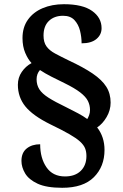

<svg xmlns="http://www.w3.org/2000/svg" viewBox="-20 -780 584 913"><path d="M276 113Q201 113 159 93.5Q117 74 99.5 44.5Q82 15 82 -15Q82 -54 107 -74Q132 -94 171 -94Q171 -28 201 15.5Q231 59 289 59Q337 59 364 32.5Q391 6 391 -38Q391 -59 384.5 -75Q378 -91 360.5 -107Q343 -123 309 -142.5Q275 -162 219 -189Q136 -230 100.5 -274Q65 -318 65 -377Q65 -411 83.5 -438Q102 -465 130 -480Q113 -498 100 -528.5Q87 -559 87 -599Q87 -650 112.5 -686Q138 -722 182.5 -741Q227 -760 284 -760Q373 -760 418 -728Q463 -696 463 -646Q463 -615 438.5 -594.5Q414 -574 368 -574Q368 -604 360.5 -634Q353 -664 334 -684.5Q315 -705 280 -705Q238 -705 212.5 -680.5Q187 -656 187 -611Q187 -579 201 -559.5Q215 -540 242 -525.5Q269 -511 306 -493Q377 -460 421 -430Q465 -400 485.5 -367.5Q506 -335 506 -292Q506 -256 487 -223.5Q468 -191 442 -174Q477 -129 477 -67Q477 12 426.5 62.5Q376 113 276 113ZM395 -214Q400 -222 404 -233Q408 -244 408 -257Q408 -280 398 -300Q388 -320 361.5 -340.5Q335 -361 286 -385Q253 -401 223.5 -416Q194 -431 170 -447Q154 -429 154 -403Q154 -376 167 -355.5Q180 -335 210.5 -315.5Q241 -296 295 -270Q327 -254 351.5 -241Q376 -228 395 -214Z"/></svg>

Font: NotoSerif-Bold
Style: Regular
Weight: 700
Designer: Monotype Design Team
Foundry: Monotype Imaging Inc.
Version: Version 2.007; ttfautohint (v1.8) -l 8 -r 50 -G 200 -x 14 -D